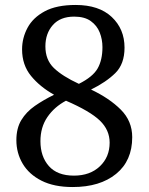

<svg xmlns="http://www.w3.org/2000/svg" viewBox="-20 -744 599 774"><path d="M273 10Q198 10 147.5 -15.5Q97 -41 71.5 -84Q46 -127 46 -179Q46 -227 66 -260Q86 -293 120.5 -317Q155 -341 198 -362Q141 -394 105 -438Q69 -482 69 -545Q69 -591 91 -632Q113 -673 160.5 -698.5Q208 -724 285 -724Q379 -724 430.5 -675.5Q482 -627 482 -552Q482 -486 445 -449.5Q408 -413 347 -383Q421 -348 467 -302Q513 -256 513 -191Q513 -96 448 -43Q383 10 273 10ZM298 -406Q354 -434 373.5 -468Q393 -502 393 -554Q393 -585 382 -613Q371 -641 346 -659Q321 -677 279 -677Q223 -677 193 -643Q163 -609 163 -557Q163 -503 197 -470Q231 -437 298 -406ZM278 -36Q343 -36 382.5 -73.5Q422 -111 422 -169Q422 -220 382.5 -258Q343 -296 246 -338Q199 -313 171 -272Q143 -231 143 -175Q143 -113 177 -74.5Q211 -36 278 -36Z"/></svg>

Font: Noto Serif Yezidi
Style: Regular
Weight: 400
Designer: Dalton Maag Ltd
Foundry: Dalton Maag Ltd
Version: Version 1.001; ttfautohint (v1.8.4.7-5d5b)